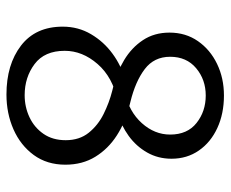

<svg xmlns="http://www.w3.org/2000/svg" viewBox="-78 -606 697 580"><g transform="rotate(90 270.0 -316.5)"><path d="M61 -158Q61 -205 83.8 -243.5Q106.5 -282 142.8 -308.5Q179 -335 219 -345.5L284 -323.5Q213.5 -309 173.8 -263.2Q134 -217.5 134 -164Q134 -103 174 -73Q214 -43 268 -43Q303.5 -43 334.5 -57.5Q365.5 -72 384.8 -99.8Q404 -127.5 404 -167Q404 -208.5 381.5 -236.5Q359 -264.5 324.8 -281.5Q290.5 -298.5 255 -307.5L243 -310.5Q199.5 -321 162 -343.5Q124.5 -366 101.8 -400.2Q79 -434.5 79 -480.5Q79 -529.5 104.8 -566.5Q130.5 -603.5 173.5 -624.2Q216.5 -645 269 -645Q324 -645 367.2 -625Q410.5 -605 435.2 -569.2Q460 -533.5 460 -486.5Q460 -446 441.2 -413Q422.5 -380 391 -357.2Q359.5 -334.5 322 -323.5L260 -345.5Q318 -358.5 352.5 -397Q387 -435.5 387 -482.5Q387 -534.5 352 -562.2Q317 -590 269 -590Q221 -590 186.5 -561Q152 -532 152 -482.5Q152 -434 189.2 -405.8Q226.5 -377.5 288 -362.5L300 -359.5Q349 -347.5 389.5 -321.5Q430 -295.5 454 -256.5Q478 -217.5 478 -166Q478 -110.5 448.8 -70.5Q419.5 -30.5 371.2 -9.2Q323 12 266 12Q175.5 12 118.2 -32Q61 -76 61 -158Z"/></g></svg>

Font: Signika Negative Light Light
Style: Regular
Weight: 300
Version: Version 2.001